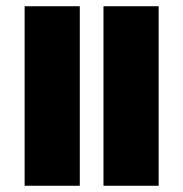

<svg xmlns="http://www.w3.org/2000/svg" viewBox="-20 -596 587 616"><path d="M312 0V-576H489V0ZM59 0V-576H236V0Z"/></svg>

Font: Noto Serif Tamil ExtraCondensed Black
Style: Regular
Weight: 900
Width: 2
Designer: Indian Type Foundry, Tom Grace, and the Monotype Design Team
Foundry: Monotype Imaging Inc.
Version: Version 2.004; ttfautohint (v1.8.4.7-5d5b)